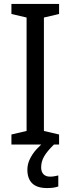

<svg xmlns="http://www.w3.org/2000/svg" viewBox="-20 -734 358 975"><path d="M280 0H38V-51L115 -69V-645L38 -663V-714H280V-663L203 -645V-69L280 -51ZM189 116Q189 139 201 151Q213 163 234 163Q249 163 259 160.5Q269 158 276 157V213Q264 217 251 219Q238 221 219 221Q168 221 143.5 197Q119 173 119 128Q119 100 131.5 74Q144 48 164.5 25Q185 2 207 -14L254 0Q220 33 204.5 59.5Q189 86 189 116Z"/></svg>

Font: Noto Sans Thai SemiCondensed
Style: Regular
Weight: 400
Width: 4
Designer: Monotype Design Team
Foundry: Monotype Imaging Inc.
Version: Version 2.001